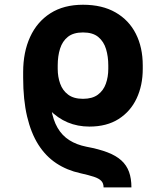

<svg xmlns="http://www.w3.org/2000/svg" viewBox="-20 -573 713 825"><path d="M544.7 232.2H425.1Q425.1 214.8 415.3 204.4Q405.5 193.9 383.5 186.6Q361.5 179.3 324.9 171.2Q267.8 158.7 222.1 128.6Q176.5 98.4 144.9 48.7Q113.3 -1.1 96.4 -72.6Q79.5 -144.2 79.5 -239.3V-266.3L195 -247.5V-220.9Q192.1 -154.5 200.1 -105.6Q208.1 -56.8 227.5 -23.6Q246.8 9.6 277.9 29.3Q308.9 49 351.6 57.5Q405.2 67.5 442.1 81.7Q479 95.9 501.6 116.5Q524.1 137.1 534.4 165.5Q544.7 193.9 544.7 232.2ZM364.3 -29.1Q313.6 -29.1 270.8 -47.1Q228 -65 192.1 -101.7Q156.2 -138.5 125.7 -195.3Q117.2 -211.3 106.2 -221.1Q95.2 -230.8 87.2 -238.1Q79.2 -245.4 79.5 -253.2V-263.1Q79.5 -349.1 109.4 -414.2Q139.2 -479.4 196.6 -516Q253.9 -552.6 336.6 -552.6Q419.4 -552.6 476.7 -519.5Q534.1 -486.5 563.7 -427.9Q593.4 -369.3 593.4 -291.9V-277Q593.4 -206.3 567.1 -150.2Q540.8 -94.1 489.7 -61.6Q438.6 -29.1 364.3 -29.1ZM336.6 -148.4Q376.8 -148.4 400.6 -166.2Q424.4 -183.9 434.8 -213.2Q445.3 -242.5 445.3 -277V-291.9Q445.3 -329.9 435.7 -362Q426.1 -394.2 402.5 -413.9Q378.9 -433.6 336.6 -433.6Q295.5 -433.6 271.8 -414.8Q248.2 -396 238.1 -364Q228 -332 228 -291.9V-277Q228 -242.9 238.5 -213.6Q248.9 -184.3 272.7 -166.4Q296.5 -148.4 336.6 -148.4Z"/></svg>

Font: InterMG
Style: Bold
Weight: 700
Designer: Rasmus Andersson
Foundry: rsms
Version: Version 3.019;December 26, 2023;FontCreator 15.0.0.2955 64-b